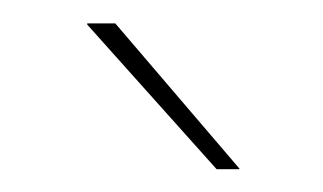

<svg xmlns="http://www.w3.org/2000/svg" viewBox="-20 -700 276 164"><path d="M78.5 -680 184.5 -556V-555.5H165L54.5 -679V-680Z"/></svg>

Font: Anek Gurmukhi Medium Thin
Style: Regular
Weight: 250
Version: Version 1.003